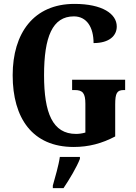

<svg xmlns="http://www.w3.org/2000/svg" viewBox="-20 -744 696 985"><path d="M358 10C435 10 503 -8 571 -44V-208C571 -266 580 -282 615 -282H622V-335H350V-282H364C404 -282 418 -266 418 -212V-64C401 -59 384 -57 370 -57C250 -57 206 -164 206 -358C206 -555 249 -660 359 -660C425 -660 460 -604 460 -523C541 -523 579 -561 579 -608C579 -673 505 -724 362 -724C153 -724 45 -574 45 -358C45 -137 147 10 358 10ZM251 208V221H306C335 178 374 113 390 71V61H287C281 105 262 168 251 208Z"/></svg>

Font: Noto Serif Hebrew ExtraCondensed ExtraBold
Style: Regular
Weight: 800
Width: 2
Designer: Monotype Design Team
Foundry: Monotype Imaging Inc.
Version: Version 2.004